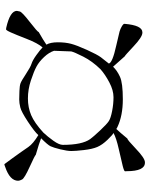

<svg xmlns="http://www.w3.org/2000/svg" viewBox="78 -764 686 883"><g transform="rotate(-90 421.5 -323.0)"><path d="M713.9 -11.7H710.9Q691.4 -12.7 649.4 -52.2Q607.4 -91.8 603.5 -92.8Q579.1 -120.1 555.7 -146.5Q538.1 -127.9 509.3 -114.7Q480.5 -101.6 405.8 -101.6Q331.1 -101.6 279.3 -126Q270.5 -129.9 269.5 -131.8Q252.9 -114.3 225.6 -81.1Q219.7 -81.1 177.7 -41Q134.8 0 116.2 0Q115.2 0 114.3 0Q75.2 0 75.2 -84Q75.2 -86.9 74.7 -91.3Q74.2 -95.7 99.1 -102.1Q124 -108.4 176.3 -120.1Q228.5 -131.8 251 -144.5Q243.2 -147.5 219.7 -171.9Q196.3 -196.3 186.5 -219.2Q176.8 -242.2 172.4 -280.8Q168 -319.3 168 -338.4Q168 -357.4 175.8 -389.2Q183.6 -420.9 189.9 -434.1Q196.3 -447.3 226.6 -477.5Q205.1 -486.3 150.4 -502Q148.4 -505.9 95.7 -529.8Q43 -553.7 37.1 -564.9Q31.2 -576.2 31.2 -583Q31.2 -621.1 94.7 -642.6Q97.7 -643.6 101.1 -645Q104.5 -646.5 107.4 -646.5Q107.4 -646.5 134.8 -609.4Q166 -566.4 186.5 -536.1Q202.1 -513.7 241.2 -490.2Q256.8 -507.8 302.7 -538.1Q348.6 -568.4 368.7 -573.2Q388.7 -578.1 404.8 -578.1Q420.9 -578.1 444.3 -577.1Q467.8 -576.2 479 -572.3Q490.2 -568.4 522 -547.4Q553.7 -526.4 569.3 -521.5Q585 -516.6 608.9 -499.5Q632.8 -482.4 644.5 -470.7Q664.1 -493.2 683.6 -543.5Q703.1 -593.8 713.4 -616.7Q723.6 -639.6 728 -638.7Q732.4 -637.7 735.4 -637.7Q812.5 -620.1 812.5 -588.9Q812.5 -585.9 809.6 -575.2Q806.6 -564.5 761.2 -529.3Q715.8 -494.1 714.8 -488.3Q676.8 -466.8 657.2 -453.1Q668 -434.6 668 -400.4Q668 -366.2 661.1 -339.8Q654.3 -313.5 632.8 -266.1Q611.3 -218.8 599.1 -202.6Q586.9 -186.5 570.3 -166Q573.2 -149.4 653.3 -131.8Q705.1 -120.1 717.3 -116.7Q729.5 -113.3 741.7 -106Q753.9 -98.6 752.9 -93.8Q746.1 -11.7 713.9 -11.7ZM543.9 -204.1Q581.1 -242.2 602.1 -283.7Q623 -325.2 626 -338.9L628.9 -418Q621.6 -440.9 600.3 -463.6Q579.1 -486.3 556.6 -498.5Q534.2 -510.7 492.7 -524.4Q451.2 -538.1 409.7 -538.1Q368.2 -538.1 333 -523.2Q297.9 -508.3 252.9 -467.3Q234.4 -447.8 215.3 -421.1Q196.3 -394.5 196.3 -377.9Q196.3 -289.1 222.7 -252Q232.4 -238.3 262.2 -206.5Q292 -174.8 305.7 -166Q319.3 -157.2 351.6 -150.9Q383.8 -144.5 415.5 -144.5Q447.3 -144.5 483.4 -163.6Q519.5 -182.6 543.9 -204.1Z"/></g></svg>

Font: Drukaatie burti
Style: Light
Weight: 300
Version: Version 0.14